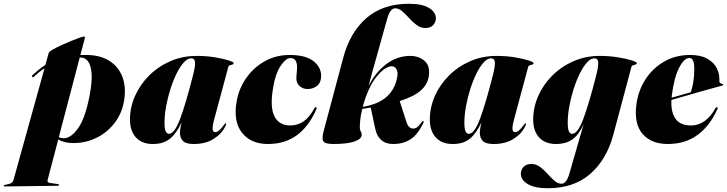

<svg xmlns="http://www.w3.org/2000/svg" viewBox="-128 -755 3862 1020"><path d="M52 -347Q47.5 -342.5 43 -346.5Q39 -350.5 45 -356.5Q61 -371 77.8 -384.8Q94.5 -398.5 113 -410L131 -474Q133 -480.5 151 -491Q169 -501.5 195 -513.5Q221 -525.5 247.5 -536.5Q274 -547.5 293.5 -554.2Q313 -561 317.5 -561Q325 -561 322.5 -551.5L299 -462.5Q314 -463 329.5 -463Q401 -463 449.2 -434Q497.5 -405 519.2 -354.2Q541 -303.5 533.5 -237Q525.5 -164.5 486.8 -110Q448 -55.5 389.2 -25.2Q330.5 5 262.5 5Q213 5 181.5 -14L133 170Q127 192.5 124.5 203.8Q122 215 140.5 217.5L177 222.5Q186 224 186 227.5Q186 232 178 232L-102 235.5Q-108 235.5 -108 232Q-108 228.5 -101.5 227Q-81 223.5 -72 219.5Q-63 215.5 -59.2 207.5Q-55.5 199.5 -51.5 184L108.5 -392.5Q79 -373 52 -347ZM300.5 -449.5Q298 -449.5 295.5 -449.5L184.5 -26.5Q196.5 -20.5 210.5 -20.5Q249 -20.5 287 -74Q325 -127.5 348 -247.5Q362 -320.5 358.5 -365Q355 -409.5 339.2 -429.5Q323.5 -449.5 300.5 -449.5Z M1010 -121Q999 -80 1001.8 -66.5Q1004.5 -53 1015 -53Q1025 -53 1035.5 -61.5Q1046 -70 1061.5 -91Q1066 -97 1067.2 -98.5Q1068.5 -100 1070.5 -100Q1076.5 -100 1069.5 -85Q1051.5 -45.5 1008.2 -17.8Q965 10 901 10Q859.5 10 843.8 -6.2Q828 -22.5 828 -51Q828 -60 830.5 -74.8Q833 -89.5 836 -104Q809.5 -46 775 -18Q740.5 10 684 10Q626 10 594.2 -24.8Q562.5 -59.5 562.5 -120Q562.5 -184.5 589.2 -245Q616 -305.5 664 -353.5Q712 -401.5 776.5 -429.8Q841 -458 916.5 -458Q967 -458 1012 -450.8Q1057 -443.5 1085.2 -434.5Q1113.5 -425.5 1113.5 -420Q1113.5 -414 1107 -412.2Q1100.5 -410.5 1093.5 -408.2Q1086.5 -406 1084.5 -398ZM746 -103.5Q746 -68.5 752.8 -56.2Q759.5 -44 769 -44Q799.5 -44 829.8 -125.8Q860 -207.5 898 -357.5Q908.5 -398 908.2 -421.5Q908 -445 887 -445Q868 -445 848 -422.8Q828 -400.5 809.8 -363.5Q791.5 -326.5 777.2 -281.5Q763 -236.5 754.5 -190.2Q746 -144 746 -103.5Z M1415 -446.5Q1390.5 -446.5 1362.2 -404.2Q1334 -362 1321.5 -280.5Q1306 -181.5 1331 -135Q1356 -88.5 1414.5 -88.5Q1453 -88.5 1484.8 -110.2Q1516.5 -132 1542.5 -180.5Q1546 -187 1550.5 -185.5Q1556.5 -184 1552.5 -175Q1514 -84.5 1449.8 -37.2Q1385.5 10 1296 10Q1204.5 10 1157.5 -50Q1110.5 -110 1129 -215.5Q1141 -285 1180.5 -341Q1220 -397 1279.2 -430Q1338.5 -463 1411 -463Q1500.5 -463 1542.2 -426.2Q1584 -389.5 1577 -338.5Q1573 -309 1552 -295.5Q1531 -282 1506.5 -282Q1480 -282 1462.2 -299Q1444.5 -316 1446.5 -346Q1447.5 -365 1448.8 -373.2Q1450 -381.5 1450 -402Q1450 -420.5 1442 -433.5Q1434 -446.5 1415 -446.5Z M2122.5 -105Q2093 -41.5 2054.2 -15.8Q2015.5 10 1960.5 10Q1882.5 10 1865 -73L1841.5 -183.5Q1820 -180 1796.5 -176.5Q1788 -142 1785.8 -118Q1783.5 -94 1783.5 -76Q1783.5 -64.5 1788.5 -57Q1793.5 -49.5 1793.5 -39Q1793.5 -16.5 1754.8 -3.2Q1716 10 1643 10Q1598 10 1589.5 -4.8Q1581 -19.5 1591 -57L1695.5 -448.5Q1731 -582.5 1818.5 -658.8Q1906 -735 2044.5 -735Q2114 -735 2150.8 -713Q2187.5 -691 2187.5 -658Q2187.5 -636.5 2172.8 -621.2Q2158 -606 2132 -606Q2107 -606 2085.8 -621.8Q2064.5 -637.5 2045.8 -658.5Q2027 -679.5 2008.8 -695.2Q1990.5 -711 1971.5 -711Q1944 -711 1928 -652Q1900.5 -553 1881.5 -485.5Q1862.5 -418 1850 -373.2Q1837.5 -328.5 1830 -297.5Q1865 -369 1923 -413.5Q1981 -458 2051.5 -458Q2096.5 -458 2127.2 -431.8Q2158 -405.5 2150 -350.5Q2144 -307 2108 -274.8Q2072 -242.5 1995.5 -218L2031 -107.5Q2042.5 -72 2066.5 -72Q2079.5 -72 2089 -79.8Q2098.5 -87.5 2115 -109.5Q2117.5 -113 2121 -111.5Q2125 -109.5 2122.5 -105ZM1954 -403Q1917.5 -403 1872.5 -347.5Q1827.5 -292 1799 -187.5Q1959 -212.5 1982.5 -347Q1987 -373.5 1977.8 -388.2Q1968.5 -403 1954 -403Z M2603 -121Q2592 -80 2594.8 -66.5Q2597.5 -53 2608 -53Q2618 -53 2628.5 -61.5Q2639 -70 2654.5 -91Q2659 -97 2660.2 -98.5Q2661.5 -100 2663.5 -100Q2669.5 -100 2662.5 -85Q2644.5 -45.5 2601.2 -17.8Q2558 10 2494 10Q2452.5 10 2436.8 -6.2Q2421 -22.5 2421 -51Q2421 -60 2423.5 -74.8Q2426 -89.5 2429 -104Q2402.5 -46 2368 -18Q2333.5 10 2277 10Q2219 10 2187.2 -24.8Q2155.5 -59.5 2155.5 -120Q2155.5 -184.5 2182.2 -245Q2209 -305.5 2257 -353.5Q2305 -401.5 2369.5 -429.8Q2434 -458 2509.5 -458Q2560 -458 2605 -450.8Q2650 -443.5 2678.2 -434.5Q2706.5 -425.5 2706.5 -420Q2706.5 -414 2700 -412.2Q2693.5 -410.5 2686.5 -408.2Q2679.5 -406 2677.5 -398ZM2339 -103.5Q2339 -68.5 2345.8 -56.2Q2352.5 -44 2362 -44Q2392.5 -44 2422.8 -125.8Q2453 -207.5 2491 -357.5Q2501.5 -398 2501.2 -421.5Q2501 -445 2480 -445Q2461 -445 2441 -422.8Q2421 -400.5 2402.8 -363.5Q2384.5 -326.5 2370.2 -281.5Q2356 -236.5 2347.5 -190.2Q2339 -144 2339 -103.5Z M3131 -42Q3095 93 3007.5 169Q2920 245 2782.5 245Q2713 245 2676 223Q2639 201 2639 168Q2639 146.5 2653.8 131.2Q2668.5 116 2695 116Q2720 116 2741 131.8Q2762 147.5 2780.8 168.5Q2799.5 189.5 2817.5 205.2Q2835.5 221 2855 221Q2867.5 221 2878 208.5Q2888.5 196 2897 166.5L2972.5 -95Q2948 -40 2913.5 -15Q2879 10 2826 10Q2768 10 2736.2 -24.8Q2704.5 -59.5 2704.5 -119.5Q2704.5 -184 2731.2 -244.8Q2758 -305.5 2806 -353.5Q2854 -401.5 2918.5 -429.8Q2983 -458 3058 -458Q3108.5 -458 3153.5 -450.8Q3198.5 -443.5 3226.8 -434.5Q3255 -425.5 3255 -420Q3255 -414 3248.5 -412.2Q3242 -410.5 3235 -408.2Q3228 -406 3226 -398ZM2888 -103.5Q2888 -68.5 2894.8 -56.2Q2901.5 -44 2911 -44Q2941.5 -44 2971.8 -125.8Q3002 -207.5 3040 -357Q3050.5 -398 3050.2 -421.5Q3050 -445 3029 -445Q3010 -445 2990 -422.8Q2970 -400.5 2951.8 -363.5Q2933.5 -326.5 2919.2 -281.5Q2905 -236.5 2896.5 -190.2Q2888 -144 2888 -103.5Z M3683 -175Q3642.5 -85 3576.8 -37.5Q3511 10 3420 10Q3332.5 10 3286.2 -43Q3240 -96 3252.5 -197Q3261.5 -271.5 3300 -331.8Q3338.5 -392 3399.8 -427.5Q3461 -463 3538 -463Q3593.5 -463 3628.5 -443.8Q3663.5 -424.5 3679.5 -393.5Q3695.5 -362.5 3693.5 -327Q3693 -320.5 3695.8 -316Q3698.5 -311.5 3708 -309.5Q3714 -308.5 3714 -305Q3714 -302 3708 -300Q3698 -297.5 3669 -289.5Q3640 -281.5 3600.2 -270.2Q3560.5 -259 3518 -246.8Q3475.5 -234.5 3439 -224Q3435.5 -159 3460.8 -123.8Q3486 -88.5 3543.5 -88.5Q3621.5 -88.5 3673 -180.5Q3677.5 -187 3681.5 -185.5Q3687 -184 3683 -175ZM3441.5 -251.5Q3440.5 -243.5 3440 -236Q3466.5 -243.5 3493.5 -251.2Q3520.5 -259 3542 -265Q3549.5 -286.5 3554.8 -317Q3560 -347.5 3560.5 -385Q3561.5 -447 3534.5 -447Q3507 -447 3480.2 -395.8Q3453.5 -344.5 3441.5 -251.5Z"/></svg>

Font: Fraunces 144pt S000 Black
Style: Italic
Weight: 900
Italic angle: -16°
Version: Version 1.000; ttfautohint (v1.8.3)